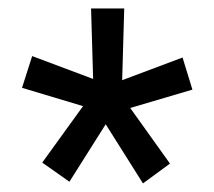

<svg xmlns="http://www.w3.org/2000/svg" viewBox="-20 -731 508 455"><path d="M176.8 -479.5 32.2 -522.9 56.2 -598.1 200.7 -543.9 195.8 -710.9H274.4L269.5 -541L412.6 -594.7L436 -518.6L288.6 -475.1L382.8 -343.3L318.8 -296.4L230.5 -436.5L144.5 -300.3L80.1 -345.7Z"/></svg>

Font: TypoPRO Roboto Slab
Style: Regular
Weight: 400
Designer: Google
Version: Version 1.100263; 2013; ttfautohint (v0.94.20-1c74) -l 8 -r 